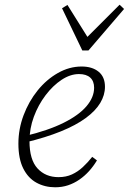

<svg xmlns="http://www.w3.org/2000/svg" viewBox="-20 -782 546 814"><path d="M214 12Q170 12 134.5 -7.5Q99 -27 78.5 -68Q58 -109 58 -173Q58 -235 80 -293.5Q102 -352 139.5 -398.5Q177 -445 225.5 -472.5Q274 -500 326 -500Q371 -500 398 -478Q425 -456 425 -414Q425 -379 405 -345.5Q385 -312 343.5 -281.5Q302 -251 238 -225Q174 -199 87 -178L85 -205Q185 -229 250 -261.5Q315 -294 347 -332Q379 -370 379 -410Q379 -438 362.5 -453Q346 -468 315 -468Q278 -468 241 -443.5Q204 -419 173 -378Q142 -337 123.5 -287Q105 -237 105 -184Q105 -105 139 -68Q173 -31 228 -31Q260 -31 285 -42.5Q310 -54 331 -73.5Q352 -93 371 -117L391 -102Q376 -77 357.5 -56.5Q339 -36 316.5 -20.5Q294 -5 268.5 3.5Q243 12 214 12ZM266 -761 361 -609H334L487 -762L506 -744L355 -568H329L243 -747Z"/></svg>

Font: Source Serif 4 Light
Style: Italic
Weight: 300
Italic angle: -12°
Designer: Frank Grießhammer
Foundry: Adobe Systems Incorporated
Version: Version 4.004;hotconv 1.0.116;makeotfexe 2.5.65601